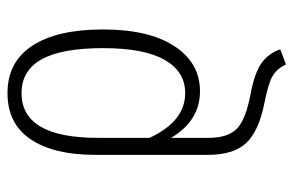

<svg xmlns="http://www.w3.org/2000/svg" viewBox="-154 -418 775 507"><g transform="rotate(-90 233.5 -164.5)"><path d="M240.2 109.9Q295.4 120.6 320.6 138.7Q345.7 156.7 356.9 188L316.9 203.1Q305.2 178.7 285.6 167.5Q266.1 156.2 213.9 146Q140.6 131.3 109.4 98.1Q78.1 64.9 78.1 -2.9V-300.8Q78.1 -410.6 119.4 -471.4Q160.6 -532.2 241.2 -532.2Q323.2 -532.2 366.2 -466.8Q409.2 -401.4 409.2 -279.8Q409.2 -158.7 365 -91.3Q320.8 -23.9 246.1 -23.9Q168.5 -23.9 123 -100.1V-2Q123 51.3 148.2 74.5Q173.3 97.7 240.2 109.9ZM241.2 -495.1Q123 -495.1 123 -293.9V-157.2Q166.5 -63 241.2 -63Q297.9 -63 328.9 -117.2Q359.9 -171.4 359.9 -279.8Q359.9 -389.2 330.3 -442.1Q300.8 -495.1 241.2 -495.1Z"/></g></svg>

Font: Fira Sans Compressed ExtraLight
Style: Regular
Weight: 250
Width: 1
Designer: Carrois Corporate & Edenspiekermann AG
Foundry: Carrois Corporate GbR & Edenspiekermann AG
Version: Version 4.203;PS 004.203;hotconv 1.0.88;makeotf.lib2.5.64775